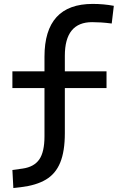

<svg xmlns="http://www.w3.org/2000/svg" viewBox="-20 -723 626 976"><path d="M206.1 -175.8V-434.6Q206.1 -703.1 451.2 -703.1Q506.8 -703.1 558.6 -693.4L547.9 -603.5Q517.1 -607.4 493.7 -608.9Q470.2 -610.4 448.2 -610.4Q309.6 -610.4 309.6 -439.5V-175.8ZM47.9 232.9 43 141.1 95.7 133.8Q153.3 125.5 179.7 87.4Q206.1 49.3 206.1 -30.3V-187.5H309.6V-45.9Q309.6 46.4 286.1 103.5Q262.7 160.6 213.4 189.9Q164.1 219.2 85.9 228.5ZM43 -275.4V-360.4H521.5V-275.4Z"/></svg>

Font: Cascadia Code PL
Style: Regular
Weight: 400
Monospace: yes
Designer: Aaron Bell
Foundry: Saja Typeworks
Version: Version 2102.003